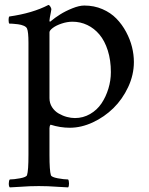

<svg xmlns="http://www.w3.org/2000/svg" viewBox="-20 -519 618 794"><path d="M15.6 -434.6Q15.6 -436.5 15.6 -438Q15.6 -446.8 18.1 -450.7Q114.7 -464.4 180.2 -498.5Q184.1 -498.5 188.2 -491.7Q192.4 -484.9 192.4 -480.5Q192.4 -477.5 190.2 -467.3Q188 -457 186.3 -447.5Q184.6 -438 184.6 -434.1Q184.6 -429.2 187 -429.2Q188 -429.2 190.4 -431.6Q206.5 -445.3 228.5 -459.2Q250.5 -473.1 279.1 -484.6Q307.6 -496.1 328.6 -496.1Q369.1 -496.1 403.6 -481.2Q438 -466.3 461.4 -442.1Q484.9 -418 501.5 -387Q518.1 -356 525.9 -324.5Q533.7 -293 533.7 -262.7Q533.7 -209.5 510 -158.9Q486.3 -108.4 449 -71.8Q411.6 -35.2 363.8 -12.9Q315.9 9.3 268.6 9.3Q229 9.3 189 -3.4Q184.6 2.4 184.6 11.2V121.1Q184.6 187 190.4 205.1Q192.4 213.4 219 218.3Q245.6 223.1 261.7 223.1Q265.1 227.5 265.4 239.5Q265.6 251.5 261.7 255.9Q246.1 255.4 221.7 253.7Q197.3 252 178.7 251.2Q160.2 250.5 140.4 250.5Q120.6 250.5 102.3 251.2Q84 252 60.1 253.7Q36.1 255.4 20.5 255.9Q16.1 251.5 16.4 239.5Q16.6 227.5 20.5 223.1Q36.6 223.1 63 218.3Q89.4 213.4 91.8 205.1Q97.7 187 97.7 121.1V-342.3Q97.7 -387.2 91.8 -400.9Q88.9 -407.7 78.4 -412.4Q67.9 -417 54.2 -418.7Q40.5 -420.4 32.2 -420.9Q23.9 -421.4 18.1 -421.4Q16.1 -423.3 15.6 -434.6ZM184.6 -113.3Q184.6 -92.3 195.3 -75.7Q206.1 -59.1 222.7 -49.6Q239.3 -40 256.6 -35.4Q273.9 -30.8 290 -30.8Q323.7 -30.8 352.5 -47.4Q381.3 -64 399.7 -91.3Q418 -118.7 428.2 -152.3Q438.5 -186 438.5 -220.7Q438.5 -270 425.8 -310.1Q413.1 -350.1 391.4 -376Q369.6 -401.9 341.1 -415.5Q312.5 -429.2 279.8 -429.2Q257.8 -429.2 235.1 -421.6Q212.4 -414.1 198.5 -403.6Q184.6 -393.1 184.6 -385.3Z"/></svg>

Font: Crimson
Style: Regular
Weight: 400
Version: Version 0.8